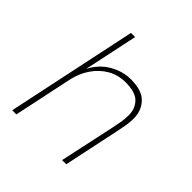

<svg xmlns="http://www.w3.org/2000/svg" viewBox="-191 -846 983 983"><g transform="rotate(45 300.0 -355.0)"><path d="M49 0 199 -710H229L167 -418Q199 -479 253.5 -510.5Q308 -542 368 -542Q448 -542 483.5 -504Q519 -466 519 -410Q519 -380 514 -353.5Q509 -327 503 -298L440 0H410L475 -302Q481 -331 485 -353.5Q489 -376 489 -406Q489 -450 460 -481Q431 -512 358 -512Q305 -512 261.5 -487Q218 -462 188 -418Q158 -374 146 -317L79 0Z"/></g></svg>

Font: Geist Mono Thin
Style: Italic
Weight: 100
Italic angle: -12°
Monospace: yes
Designer: Basement.studio, Andrés Briganti, Mateo Zaragoza
Foundry: Basement.studio, Vercel, Andrés Briganti, Guido Ferreyra, Mateo Zaragoza
Version: Version 1.500; ttfautohint (v1.8.4.7-5d5b)